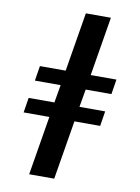

<svg xmlns="http://www.w3.org/2000/svg" viewBox="-102 -891 805 1102"><g transform="rotate(10 300.0 -340.0)"><path d="M147 143 204 -201H54L68 -288H218L236 -392H86L100 -479H250L307 -823H453L396 -479H546L532 -392H382L364 -288H514L500 -201H350L293 143Z"/></g></svg>

Font: Iosevka Heavy Extended
Style: Italic
Weight: 900
Width: 7
Italic angle: -9°
Monospace: yes
Designer: Belleve Invis
Foundry: Belleve Invis
Version: Version 32.5.0; ttfautohint (v1.8.4)